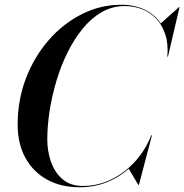

<svg xmlns="http://www.w3.org/2000/svg" viewBox="-20 -780 778 810"><path d="M316.5 10Q237.5 10 178.8 -22.2Q120 -54.5 87.2 -114Q54.5 -173.5 54.5 -255Q54.5 -357.5 89.2 -448.8Q124 -540 184.8 -610Q245.5 -680 324.5 -720Q403.5 -760 492 -760Q552.5 -760 599 -735Q645.5 -710 669.8 -661.2Q694 -612.5 688.5 -541H686Q690.5 -594.5 677.5 -634.2Q664.5 -674 639.5 -700.8Q614.5 -727.5 580 -741Q545.5 -754.5 506.5 -754.5Q454 -754.5 409.5 -729Q365 -703.5 328.8 -659Q292.5 -614.5 264.5 -557.8Q236.5 -501 217.8 -437.8Q199 -374.5 189.2 -311.5Q179.5 -248.5 179.5 -192Q179.5 -142 195.2 -97Q211 -52 244 -23.8Q277 4.5 329 4.5Q393.5 4.5 450.8 -23.8Q508 -52 551.2 -100.2Q594.5 -148.5 618 -209H620.5Q597.5 -147.5 553.2 -97.8Q509 -48 448.5 -19Q388 10 316.5 10ZM563.5 0 522.5 -69Q543 -89.5 563.8 -112.8Q584.5 -136 605 -176.5L618 -209H621L566 0ZM686 -541 688 -564Q687 -599.5 680.2 -628.2Q673.5 -657 657 -680L735 -750H737.5L688.5 -541Z"/></svg>

Font: Bodoni Moda 72pt Medium
Style: Italic
Weight: 500
Italic angle: -13°
Designer: Owen Earl
Foundry: indestructible type
Version: Version 2.004